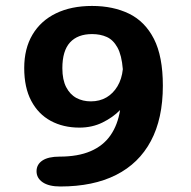

<svg xmlns="http://www.w3.org/2000/svg" viewBox="-20 -646 659 662"><path d="M297.5 -625.5Q370 -625.5 425 -598.8Q480 -572 510.8 -511.8Q541.5 -451.5 541.5 -350.5Q541.5 -237 500.2 -159.8Q459 -82.5 380.2 -42.8Q301.5 -3 188 -3Q148.5 -3 127.2 -17.5Q106 -32 106 -55.5Q106 -79 126.2 -92.5Q146.5 -106 185.5 -106Q249 -106 292.5 -124.8Q336 -143.5 361 -179.5Q386 -215.5 394 -266.5Q369 -241 333.2 -223.5Q297.5 -206 254 -206Q198 -206 155 -229.2Q112 -252.5 87.8 -298.2Q63.5 -344 63.5 -411.5Q63.5 -478.5 92 -526.5Q120.5 -574.5 173 -600Q225.5 -625.5 297.5 -625.5ZM195 -411Q195 -371 208.2 -345.5Q221.5 -320 243.5 -308.2Q265.5 -296.5 293 -296.5Q323.5 -296.5 346.8 -310Q370 -323.5 385 -348.5Q400 -373.5 403.5 -407.5Q399.5 -456 385 -482.2Q370.5 -508.5 348.2 -518.5Q326 -528.5 297.5 -528.5Q248 -528.5 221.5 -499.8Q195 -471 195 -411Z"/></svg>

Font: Sono ExtraLight Monospace SemiBold
Style: Regular
Weight: 600
Version: Version 2.112